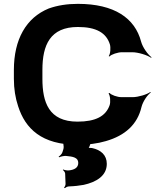

<svg xmlns="http://www.w3.org/2000/svg" viewBox="-20 -741 806 996"><path d="M382 -110C233 -110 200 -211 200 -332V-379C200 -507 240 -601 384 -601C479 -601 531 -571 550 -511C555 -495 553 -461 544 -450L548 -448C557 -459 592 -470 612 -470H666C697 -470 745 -455 764 -441L766 -444C747 -458 720 -495 712 -525C680 -647 573 -721 384 -721C328 -721 278 -713 233 -697C115 -649 52 -536 52 -378V-332C52 -279 60 -232 74 -190C111 -74 196 10 382 10C437 10 485 4 529 -9C630 -38 693 -96 714 -186C721 -214 744 -248 762 -261L760 -264C743 -251 697 -237 668 -237H610C589 -237 557 -248 548 -259L543 -256C552 -246 554 -212 549 -196C529 -138 476 -110 382 -110ZM386 104C386 129 366 140 337 143C328 144 313 141 308 138L306 141C311 144 317 152 318 159L320 212C321 218 316 229 312 232L316 235C321 231 330 226 338 226C367 225 392 222 414 218C478 204 534 172 534 109C534 64 504 37 458 27C452 26 437 25 433 28L436 31C441 28 445 17 447 11C448 4 456 -5 462 -8L458 -12C453 -8 441 -3 432 -3H362C344 -3 312 -13 303 -22L299 -19C307 -10 313 17 309 32L304 48C302 57 290 68 284 72L287 75C295 71 312 67 323 68C358 71 386 76 386 104Z"/></svg>

Font: Asimov
Style: EdgeWide
Weight: 500
Designer: Google
Version: Version 2.000980: 2014